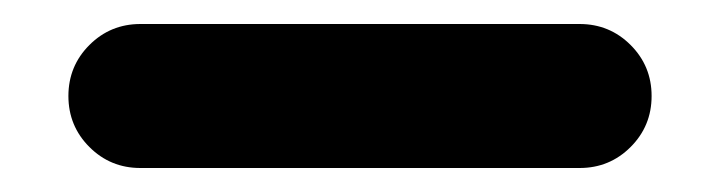

<svg xmlns="http://www.w3.org/2000/svg" viewBox="-20 91 601 160"><path d="M97 231Q72 231 54.5 213.5Q37 196 37 171Q37 146 54.5 128.5Q72 111 97 111H463Q488 111 505.5 128.5Q523 146 523 171Q523 196 505.5 213.5Q488 231 463 231Z"/></svg>

Font: Jellee Roman
Style: Regular
Weight: 400
Designer: Alfredo Marco Pradil
Foundry: Alfredo Marco Pradil
Version: Version 1.016;PS 001.016;hotconv 1.0.88;makeotf.lib2.5.64775